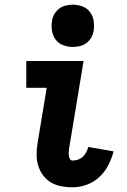

<svg xmlns="http://www.w3.org/2000/svg" viewBox="-20 -790 540 818"><path d="M290 8Q265 8 241 3.5Q217 -1 197.5 -12.5Q178 -24 164 -42.5Q150 -61 143 -83.5Q136 -106 136 -130.5Q136 -155 140 -180L179 -416H92V-530H336L275 -161Q275 -161 275 -161Q275 -161 275 -161Q274 -153 273 -145Q272 -137 273 -129Q274 -121 277.5 -113.5Q281 -106 290 -106Q301 -106 312.5 -110Q324 -114 333 -122.5Q342 -131 347.5 -141.5Q353 -152 356 -164L464 -145Q456 -115 441.5 -86.5Q427 -58 403.5 -36Q380 -14 349.5 -3Q319 8 290 8ZM290 -590Q269 -590 249 -597.5Q229 -605 217 -621.5Q205 -638 201.5 -659Q198 -680 202 -702Q204 -717 212 -730.5Q220 -744 232.5 -753.5Q245 -763 260.5 -766.5Q276 -770 290 -770Q312 -770 331.5 -762.5Q351 -755 363.5 -738.5Q376 -722 379 -701Q382 -680 379 -658Q376 -643 368.5 -629.5Q361 -616 348 -606.5Q335 -597 320 -593.5Q305 -590 290 -590Z"/></svg>

Font: Iosevka Slab Heavy
Style: Italic
Weight: 900
Italic angle: -9°
Monospace: yes
Designer: Belleve Invis
Foundry: Belleve Invis
Version: Version 11.1.0; ttfautohint (v1.8.3)